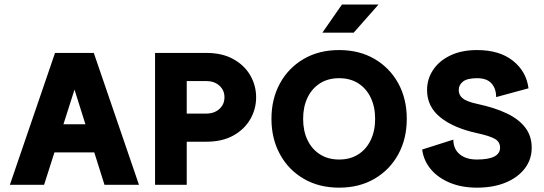

<svg xmlns="http://www.w3.org/2000/svg" viewBox="-20 -821 2416 853"><path d="M144.7 -269V-144H466.9V-269ZM311 -422.9 444.2 0H597.4L396.7 -585.9H224.5L23.9 0H175.9Z M809.6 -460.9H896.6Q931.8 -460.9 954.5 -440.7Q977.2 -420.4 977.2 -388.7Q977.2 -357.1 954.5 -336.8Q931.8 -316.4 896.6 -316.4H809.6ZM668.9 0H809.6V-191.4H896.6Q967.5 -191.4 1016.9 -219Q1066.3 -246.6 1092.1 -291.7Q1117.9 -336.9 1117.9 -388.7Q1117.9 -440.9 1092.1 -485.8Q1066.3 -530.8 1016.9 -558.3Q967.5 -585.9 896.6 -585.9H668.9Z M1486.6 -112.3Q1437.4 -112.3 1401.5 -135.3Q1365.5 -158.2 1346.1 -198.9Q1326.7 -239.6 1326.7 -293Q1326.7 -346.3 1346.1 -387Q1365.5 -427.7 1401.5 -450.7Q1437.4 -473.6 1486.6 -473.6Q1536 -473.6 1571.9 -450.7Q1607.7 -427.7 1627.1 -387Q1646.6 -346.3 1646.6 -293Q1646.6 -239.6 1627.1 -198.9Q1607.7 -158.2 1571.9 -135.3Q1536 -112.3 1486.6 -112.3ZM1486.6 -598.6Q1396.9 -598.6 1329.2 -559.1Q1261.5 -519.5 1223.8 -450.7Q1186 -381.8 1186 -293Q1186 -204.6 1223.8 -135.5Q1261.5 -66.4 1329.2 -26.9Q1396.9 12.7 1486.6 12.7Q1576.4 12.7 1644 -26.9Q1711.7 -66.4 1749.5 -135.5Q1787.2 -204.6 1787.2 -293Q1787.2 -381.8 1749.5 -450.7Q1711.7 -519.5 1644 -559.1Q1576.4 -598.6 1486.6 -598.6ZM1551.3 -675.8 1661.6 -800.8H1499.1L1412.2 -675.8Z M2099.8 -473.6Q2142.7 -473.6 2163.4 -450.7Q2184.2 -427.8 2184.2 -389.6L2328 -428.7Q2318.6 -503.4 2258.9 -551Q2199.3 -598.6 2099.6 -598.6Q2030.8 -598.6 1980.9 -574.7Q1931 -550.8 1904.2 -510.5Q1877.3 -470.2 1877.3 -420.9Q1877.3 -347.2 1936.4 -299.6Q1995.4 -252.1 2099.8 -229.4Q2157.2 -216.9 2179.4 -203.6Q2201.6 -190.3 2201.6 -164.6Q2201.6 -138.8 2175.7 -125.5Q2149.9 -112.3 2098.8 -112.3Q2050.4 -112.3 2022.3 -135.7Q1994.1 -159.1 1994.1 -200.7L1855.5 -156.7Q1862.2 -106.9 1894.5 -68.6Q1926.9 -30.3 1979.4 -8.8Q2031.9 12.7 2098.8 12.7Q2171.9 12.7 2226.6 -10Q2281.2 -32.7 2311.7 -72.8Q2342.2 -112.8 2342.2 -164.6Q2342.2 -216.8 2313.5 -254.3Q2284.9 -291.8 2230.8 -317.5Q2176.7 -343.2 2099.8 -359.5Q2053.2 -369.7 2035.6 -384.1Q2018 -398.4 2018 -420.9Q2018 -443.8 2037 -458.7Q2056.1 -473.6 2099.8 -473.6Z"/></svg>

Font: Giphurs SC
Style: Regular
Weight: 400
Version: Version 0.920